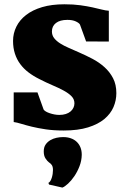

<svg xmlns="http://www.w3.org/2000/svg" viewBox="-20 -589 579 883"><path d="M181.2 107.4Q181.2 88.4 189.7 75.9Q198.2 63.5 211.4 55.7Q224.6 47.9 240 44.7Q255.4 41.5 268.6 41.5H272Q290 41.5 305.4 46.9Q320.8 52.2 332 62.5Q343.3 72.8 349.6 87.9Q356 103 356 123Q355.5 149.9 345.7 175.3Q335.9 200.7 322 221.2Q308.1 241.7 293 255.6Q277.8 269.5 267.6 273.4H265.6L205.6 259.8L202.6 252Q207.5 250 211.4 243.7Q215.3 237.3 218 229Q220.7 220.7 222.2 210.9Q223.6 201.2 223.6 192.9Q223.6 177.2 217.8 169.4Q211.9 161.6 205.1 157.7Q197.3 151.9 189.2 139.6Q181.2 127.4 181.2 107.4ZM43 -164.1H152.3L180.7 -85Q183.6 -80.6 190.9 -76.2Q198.2 -71.8 208.5 -68.4Q218.8 -64.9 230.2 -62.7Q241.7 -60.5 252.4 -60.5Q269.5 -60.5 282.5 -64.7Q295.4 -68.8 304.2 -76.2Q313 -83.5 317.6 -93.3Q322.3 -103 322.3 -113.8Q322.3 -132.8 308.8 -146.5Q295.4 -160.2 272.9 -172.4Q250.5 -184.6 221.7 -196.8Q192.9 -209 161.6 -225.1Q133.8 -238.8 111.3 -255.9Q88.9 -272.9 73 -294.4Q57.1 -315.9 48.6 -342.3Q40 -368.7 40 -400.9Q40 -435.5 55.2 -466.3Q70.3 -497.1 99.9 -520Q129.4 -543 173.6 -556.2Q217.8 -569.3 275.9 -569.3Q317.9 -569.3 349.4 -564.9Q380.9 -560.5 405 -555.2Q429.2 -549.8 447.5 -545.2Q465.8 -540.5 480.5 -539.6V-397.9L376 -398.4L347.7 -476.1Q343.8 -483.4 328.6 -490.5Q313.5 -497.6 290 -497.6Q255.9 -497.6 237.3 -483.2Q218.8 -468.8 218.8 -444.3Q218.8 -426.8 229 -413.6Q239.3 -400.4 256.6 -389.4Q273.9 -378.4 296.4 -368.7Q318.8 -358.9 343.3 -348.1Q374.5 -334.5 405.3 -318.4Q436 -302.2 460.4 -280.3Q484.9 -258.3 500 -229.2Q515.1 -200.2 515.1 -160.6Q515.1 -127.4 502 -96.7Q488.8 -65.9 460 -41.7Q431.2 -17.6 385 -3.2Q338.9 11.2 272.9 11.2Q227.1 11.2 190.9 5.9Q154.8 0.5 126.7 -6.3Q98.6 -13.2 78.1 -19.5Q57.6 -25.9 43 -27.8Z"/></svg>

Font: Merriweather UltraBold
Style: Regular
Weight: 900
Designer: Eben Sorkin ( sorkintype@gmail.com )
Foundry: Eben Sorkin
Version: Version 1.570; ttfautohint (v1.3) -l 8 -r 32 -G 0 -x 0 -H 60